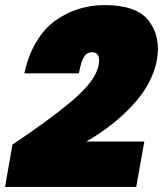

<svg xmlns="http://www.w3.org/2000/svg" viewBox="-40 -747 643 757"><path d="M-20 -10 9 -177Q158 -276 248 -353Q338 -430 349 -491Q358 -541 323 -541Q303 -541 291.5 -523.5Q280 -506 271 -458H56Q71 -528 103 -581.5Q135 -635 178.5 -666Q222 -697 271 -712Q320 -727 373 -727Q499 -727 546.5 -665Q594 -603 579 -513Q562 -418 484.5 -334Q407 -250 300 -189H529L497 -10Z"/></svg>

Font: Poppins Black
Style: Italic
Weight: 900
Italic angle: -10°
Designer: Ninad Kale (Devanagari), Jonny Pinhorn (Latin)
Foundry: Indian Type Foundry
Version: Version 3.200;PS 1.000;hotconv 16.6.54;makeotf.lib2.5.65590